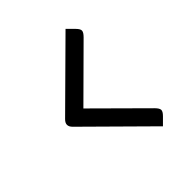

<svg xmlns="http://www.w3.org/2000/svg" viewBox="-133 -654 616 616"><g transform="rotate(-45 174.5 -346.0)"><path d="M258 -567 281 -544Q292 -533 291.5 -525.5Q291 -518 280 -507L118 -346L280 -185Q291 -174 291.5 -166.5Q292 -159 281 -148L258 -125L53 -328Q34 -346 53 -364Z"/></g></svg>

Font: Rationale
Style: Regular
Weight: 400
Designer: Cyreal (www.cyreal.org)
Foundry: Cyreal (www.cyreal.org)
Version: Version 1.011